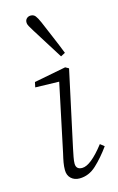

<svg xmlns="http://www.w3.org/2000/svg" viewBox="-119 -811 536 873"><g transform="rotate(-15 148.5 -374.5)"><path d="M88 -42Q88 -59 91 -76.5Q94 -94 100 -119L167 -437L55 -440L60 -464L210 -493L226 -484L149 -127Q145 -108 141.5 -89.5Q138 -71 138 -59Q138 -31 167 -31Q207 -31 272 -115L291 -100Q258 -54 222.5 -21Q187 12 143 12Q119 12 103.5 -2.5Q88 -17 88 -42ZM226 -557 205 -546Q158 -621 114 -691Q104 -708 98.5 -717Q93 -726 93 -736Q93 -747 100.5 -754Q108 -761 119 -761Q133 -761 141 -751Q149 -741 159 -718Q174 -682 192 -640Q210 -598 226 -557Z"/></g></svg>

Font: Source Serif 4 SmText Light
Style: Italic
Weight: 300
Italic angle: -12°
Designer: Frank Grießhammer
Foundry: Adobe
Version: Version 4.005;hotconv 1.1.0;makeotfexe 2.6.0